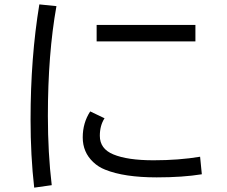

<svg xmlns="http://www.w3.org/2000/svg" viewBox="-20 -818 1039 877"><path d="M136.2 39.1Q119.6 -106.4 119.6 -272Q119.6 -555.2 159.7 -797.9L237.8 -790Q198.7 -571.8 198.7 -288.1Q198.7 -119.1 216.3 27.8ZM421.4 -704.1H872.6V-628.9H421.4ZM901.9 -22Q814.9 -7.8 695.8 -7.8Q547.4 -7.8 460.4 -43Q429.2 -55.2 405.8 -77.6Q357.9 -122.6 357.9 -190.4Q357.9 -256.8 392.1 -309.1L457.5 -277.8Q436 -244.6 436 -197.8Q436 -138.2 497.6 -112.8Q562 -85.9 681.2 -85.9Q797.4 -85.9 894 -102.1Z"/></svg>

Font: UDEV Gothic 35
Style: Regular
Weight: 400
Version: v2.1.0; ttfautohint (v1.8.4.7-5d5b-dirty) -l 6 -r 45 -G 200 